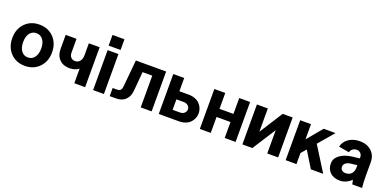

<svg xmlns="http://www.w3.org/2000/svg" viewBox="-7 -1516 4705 2331"><g transform="rotate(20 2345.5 -350.5)"><path d="M475.8 -450.7Q547.9 -376.5 547.9 -258.8Q547.9 -141.1 475.8 -66.7Q403.8 7.8 291 7.8Q178.2 7.8 106.2 -66.7Q34.2 -141.1 34.2 -258.8Q34.2 -376.5 106.2 -450.7Q178.2 -524.9 291 -524.9Q403.8 -524.9 475.8 -450.7ZM174.8 -258.8Q174.8 -186 206.3 -143.6Q237.8 -101.1 291 -101.1Q344.7 -101.1 376.5 -143.6Q408.2 -186 408.2 -258.8Q408.2 -330.1 376.5 -372.1Q344.7 -414.1 291 -414.1Q237.8 -414.1 206.3 -372.1Q174.8 -330.1 174.8 -258.8Z M1069.3 -516.1V0H929.7V-189Q909.2 -171.4 877.4 -161.1Q845.7 -150.9 811.5 -150.9Q728.5 -150.9 679.4 -200.7Q630.4 -250.5 630.4 -335V-516.1H770.5V-338.9Q770.5 -300.8 790.5 -278.3Q810.5 -255.9 844.7 -255.9Q883.8 -255.9 906.7 -284.7Q929.7 -313.5 929.7 -362.8V-516.1Z M1172.4 0V-516.1H1312V0ZM1165 -571.8V-710H1319.3V-571.8Z M1537.6 -515.1H1928.7V0H1787.6V-410.2H1662.6L1640.6 -158.2Q1634.3 -87.9 1590.1 -43.9Q1545.9 0 1470.7 0H1386.7V-105H1438Q1471.7 -105 1486.6 -119.1Q1501.5 -133.3 1504.9 -170.9Z M2020.5 -516.1H2161.6V-345.2H2280.8Q2327.1 -345.2 2365 -330.6Q2402.8 -315.9 2426 -291.3Q2449.2 -266.6 2461.4 -236.1Q2473.6 -205.6 2473.6 -172.9Q2473.6 -139.6 2461.4 -109.1Q2449.2 -78.6 2426 -54Q2402.8 -29.3 2365.2 -14.6Q2327.6 0 2280.8 0H2020.5ZM2161.6 -240.2V-105H2254.4Q2292 -105 2313.2 -125Q2334.5 -145 2334.5 -172.9Q2334.5 -199.7 2313.2 -220Q2292 -240.2 2254.4 -240.2Z M2551.3 -516.1H2692.4V-311H2872.6V-516.1H3013.2V0H2872.6V-206.1H2692.4V0H2551.3Z M3101.1 -516.1H3242.2V-214.8L3434.1 -516.1H3563V0H3422.4V-300.8L3230 0H3101.1Z M3660.2 0V-516.1H3799.8V-319.8L3963.9 -516.1H4116.7L3946.8 -316.9L4145 0H3985.8L3856.9 -210L3799.8 -143.1V0Z M4647.9 0H4521Q4520.5 -2.9 4514.9 -28.1Q4509.3 -53.2 4508.8 -56.2Q4480.5 -26.4 4441.2 -8.8Q4401.9 8.8 4363.8 8.8Q4282.7 8.8 4235.8 -34.4Q4189 -77.6 4189 -151.9Q4189 -216.3 4248.8 -261Q4308.6 -305.7 4410.6 -317.9L4499 -328.1V-342.8Q4499 -374 4479.2 -394Q4459.5 -414.1 4429.7 -414.1Q4400.4 -414.1 4377.4 -397Q4354.5 -379.9 4348.6 -353L4213.9 -376Q4227.5 -442.4 4286.6 -483.6Q4345.7 -524.9 4431.6 -524.9Q4523.4 -524.9 4581.5 -471.2Q4639.6 -417.5 4639.6 -329.1V-154.8Q4639.6 -59.6 4647.9 0ZM4397 -100.1Q4444.3 -100.1 4471.7 -130.1Q4499 -160.2 4499 -211.9V-240.2L4418.9 -231Q4377.4 -226.6 4353.5 -207.3Q4329.6 -188 4329.6 -159.2Q4329.6 -132.3 4347.9 -116.2Q4366.2 -100.1 4397 -100.1Z"/></g></svg>

Font: LT Superior
Style: Bold
Weight: 400
Designer: Daniel Lyons
Foundry: LyonsType
Version: Version 1.000